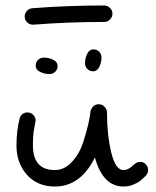

<svg xmlns="http://www.w3.org/2000/svg" viewBox="-20 -680 570 700"><path d="M70 -620Q70 -631 78 -640Q86 -649 98 -650Q224 -660 360 -660Q372 -660 381 -651Q390 -642 390 -630Q390 -618 381 -609Q372 -600 360 -600Q226 -600 102 -590H100Q88 -590 79 -598.5Q70 -607 70 -620ZM491 -90Q503 -90 511.5 -81Q520 -72 520 -60Q520 -50 513 -41L510 -38Q508 -36 505.5 -33.5Q503 -31 498.5 -27Q494 -23 489.5 -19.5Q485 -16 478 -12.5Q471 -9 464 -6Q457 -3 448 -1.5Q439 0 430 0Q355 0 326 -106Q274 0 180 0Q116 0 78 -43Q40 -86 40 -150Q40 -202 52 -250Q60 -270 80 -270Q93 -270 101.5 -261Q110 -252 110 -240Q110 -238 105 -213.5Q100 -189 100 -150Q100 -60 180 -60Q215 -60 242.5 -90Q270 -120 283.5 -162Q297 -204 303 -232.5Q309 -261 310 -274Q312 -284 320 -292Q328 -300 340 -300Q352 -300 361 -291Q370 -282 370 -270Q370 -189 385.5 -124.5Q401 -60 430 -60Q447 -60 462.5 -75Q478 -90 491 -90ZM320 -500Q333 -500 341.5 -491.5Q350 -483 350 -470Q350 -452 342 -436Q334 -420 320 -420Q307 -420 298.5 -428.5Q290 -437 290 -450Q290 -468 298 -484Q306 -500 320 -500ZM110 -440Q110 -453 118.5 -461.5Q127 -470 140 -470Q158 -470 174 -462Q190 -454 190 -440Q190 -427 181.5 -418.5Q173 -410 160 -410Q142 -410 126 -418Q110 -426 110 -440Z"/></svg>

Font: Pecita
Style: Book
Weight: 400
Width: 7
Version: Version 4.3